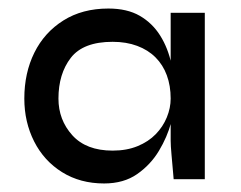

<svg xmlns="http://www.w3.org/2000/svg" viewBox="-20 -730 565 450"><path d="M224 -300Q168 -300 125.5 -326.5Q83 -353 60 -398.5Q37 -444 37 -499Q37 -559 60.5 -606.5Q84 -654 128.5 -682Q173 -710 234 -710Q278 -710 307.5 -693Q337 -676 355.5 -646.5Q374 -617 382 -579Q390 -541 390 -499Q390 -476 381 -442.5Q372 -409 352.5 -376.5Q333 -344 301.5 -322Q270 -300 224 -300ZM244 -377Q277 -377 302.5 -387.5Q328 -398 345 -415.5Q362 -433 371 -455Q380 -477 380 -499Q380 -529 371 -553.5Q362 -578 344.5 -595.5Q327 -613 301.5 -622.5Q276 -632 244 -632Q175 -632 146 -594.5Q117 -557 117 -499Q117 -449 149.5 -413Q182 -377 244 -377ZM380 -700H460V-310H387Q387 -310 385.5 -327.5Q384 -345 382 -367Q380 -389 380 -400Z"/></svg>

Font: Syne
Style: Regular
Weight: 400
Designer: Lucas Descroix
Foundry: Bonjour Monde
Version: Version 2.200